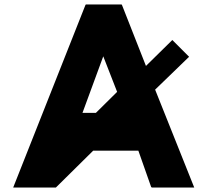

<svg xmlns="http://www.w3.org/2000/svg" viewBox="-20 -832 932 859"><path d="M751 -653 633 -537 526 -809 524 -812H364L362 -809L39 7H230L397 -158H599L656 4L659 7H849L674 -431L826 -578ZM349 -327 442 -580 504 -421 409 -327Z"/></svg>

Font: Hussar Woodtype
Style: SeBd
Weight: 900
Foundry: Cannot Into Space Fonts
Version: Version 1.07